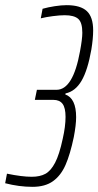

<svg xmlns="http://www.w3.org/2000/svg" viewBox="-63 -716 381 744"><path d="M-43 -6 -36 -43Q22 -31 60 -31Q92 -31 113 -42.5Q134 -54 150.5 -85.5Q167 -117 180 -178Q191 -226 191 -263Q191 -298 179.5 -313.5Q168 -329 144 -329H72L80 -368H156Q220 -368 247 -517Q256 -565 256 -589Q256 -629 240 -643Q224 -657 188 -657Q169 -657 142 -653.5Q115 -650 95 -645L102 -682Q123 -688 149 -692Q175 -696 195 -696Q249 -696 273.5 -673Q298 -650 298 -598Q298 -567 291 -524Q277 -444 253 -403Q229 -362 191 -354L190 -350Q232 -335 232 -262Q232 -232 223 -185Q209 -118 191 -77Q173 -36 142.5 -14Q112 8 63 8Q11 8 -43 -6Z"/></svg>

Font: Saira Ultra Condensed ExLight
Style: Italic
Weight: 200
Width: 1
Italic angle: -12°
Designer: Hector Gatti with collaboration of the Omnibus-Type team
Foundry: Omnibus-Type
Version: Version 1.001; ttfautohint (v1.8)